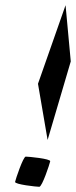

<svg xmlns="http://www.w3.org/2000/svg" viewBox="-20 -712 292 738"><path d="M38 -13C36 -3 121 6 131 6C142 6 171 -82 173 -92C175 -102 89 -110 79 -110C69 -110 40 -23 38 -13ZM126 -390 163 -174 252 -476 232 -692Z"/></svg>

Font: Crazy Punk
Style: Obl
Weight: 400
Version: Version 1